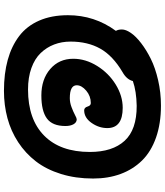

<svg xmlns="http://www.w3.org/2000/svg" viewBox="51 -842 862 1005"><g transform="rotate(90 482.5 -340.0)"><path d="M456.1 70.8Q365.7 70.8 293.9 51Q222.2 31.2 169.4 -8.8Q116.7 -48.8 88.4 -113.5Q60.1 -178.2 60.1 -264.2Q60.1 -403.3 142.1 -515.1Q134.8 -526.9 134.8 -546.9Q134.8 -566.9 152.6 -593.3Q170.4 -619.6 206.3 -647.2Q242.2 -674.8 288.8 -698Q335.4 -721.2 399.9 -736.1Q464.4 -751 533.2 -751Q627.4 -751 700.9 -725.1Q774.4 -699.2 820.8 -651.9Q867.2 -604.5 891.1 -539.8Q915 -475.1 915 -396Q915 -304.2 891.1 -227.5Q867.2 -150.9 825 -96.2Q782.7 -41.5 724.9 -3.7Q667 34.2 599.1 52.5Q531.2 70.8 456.1 70.8ZM198.2 -277.8Q198.2 -231.4 213.4 -191.9Q228.5 -152.3 258.3 -121.3Q288.1 -90.3 336.9 -72.8Q385.7 -55.2 449.2 -55.2Q605 -55.2 690.4 -139.6Q775.9 -224.1 775.9 -378.9Q775.9 -497.1 717.5 -560.8Q659.2 -624.5 534.2 -624Q458.5 -622.6 404.8 -604Q396.5 -571.3 357.9 -549.8Q272 -499 235.1 -433.3Q198.2 -367.7 198.2 -277.8ZM480 -125Q395.5 -125 341.8 -171.4Q288.1 -217.8 288.1 -292Q288.1 -356.4 325.7 -417Q363.3 -477.5 422.9 -514.2Q482.4 -550.8 544.9 -550.8Q650.9 -550.8 650.9 -470.2Q650.9 -426.3 623.8 -387.7Q596.7 -349.1 558.1 -349.1Q543.5 -349.1 538.1 -367.2Q533.2 -383.8 520 -383.8Q483.4 -383.8 455.1 -359.9Q426.8 -335.9 426.8 -310.1Q426.8 -273.9 494.1 -273.9Q517.6 -273.9 541.5 -283Q565.4 -292 582.3 -301Q599.1 -310.1 605 -310.1Q621.1 -310.1 630.6 -293.7Q640.1 -277.3 640.1 -251Q640.1 -183.1 600.8 -154.1Q561.5 -125 480 -125Z"/></g></svg>

Font: Shantell Sans Irregular Bouncy
Style: Regular
Weight: 800
Designer: Stephen Nixon, Anya Danilova, Shantell Martin
Foundry: Arrow Type
Version: Version 1.006;[9816181b4]